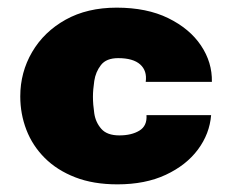

<svg xmlns="http://www.w3.org/2000/svg" viewBox="-20 -472 602 502"><path d="M287 10Q224 10 176.5 -8.5Q129 -27 97 -59Q65 -91 49 -132.5Q33 -174 33 -220Q33 -283 64 -336Q95 -389 151.5 -420.5Q208 -452 285 -452Q364 -452 420 -424.5Q476 -397 505.5 -353Q535 -309 534 -258H361Q365 -287 346.5 -303.5Q328 -320 289 -320Q258 -320 244 -302Q230 -284 226.5 -260.5Q223 -237 223 -219Q223 -199 226.5 -175.5Q230 -152 245 -135Q260 -118 292 -118Q324 -118 344.5 -130.5Q365 -143 363 -171H532Q528 -122 497.5 -81Q467 -40 413.5 -15Q360 10 287 10Z"/></svg>

Font: Teachers ExtraBold
Style: Regular
Weight: 800
Designer: Alfredo Marco Pradil, Chank Diesel
Version: Version 1.001